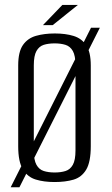

<svg xmlns="http://www.w3.org/2000/svg" viewBox="-20 -737 462 790"><path d="M24 33.4 354.5 -622.9H390.9L60 33.4ZM204.2 12Q160.8 12 127.3 1.8Q93.8 -8.3 74.3 -39.8Q54.9 -71.2 54.9 -135.3V-467.8Q54.9 -523.5 74.3 -551.6Q93.8 -579.7 128 -589.5Q162.3 -599.3 205.6 -599.3Q249.9 -599.3 282.8 -589.1Q315.8 -579 334.7 -550.9Q353.5 -522.8 353.5 -467.8V-135.5Q353.5 -70.5 334.7 -39Q315.8 -7.6 282.5 2.2Q249.2 12 204.2 12ZM204.9 -27.3Q230.5 -27.3 249.7 -33.4Q268.8 -39.4 279.7 -58.9Q290.6 -78.3 290.6 -117.8V-468Q290.6 -507.8 279.7 -527.1Q268.8 -546.4 249.3 -552.5Q229.8 -558.5 204.9 -558.5Q179.2 -558.5 160 -552.5Q140.9 -546.4 130 -527.1Q119.1 -507.8 119.1 -468V-117.8Q119.1 -78.3 130 -58.9Q140.9 -39.4 160 -33.4Q179.2 -27.3 204.9 -27.3ZM156.7 -633.6 236.5 -716.6H300.4L196.8 -633.6Z"/></svg>

Font: Alumni Sans Thin
Style: Regular
Weight: 100
Designer: Robert E. Leuschke
Foundry: Robert E. Leuschke
Version: Version 1.018